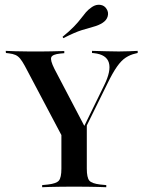

<svg xmlns="http://www.w3.org/2000/svg" viewBox="-20 -784 602 804"><path d="M267.7 -160.5 83.9 -508.1Q73.4 -527.4 64.5 -538.3Q55.6 -549.2 44.4 -554Q33.1 -558.9 17.7 -560.5L4.8 -562.1L4 -571Q21 -570.2 45.2 -569.4Q69.4 -568.5 100 -568.5H107.3H114.5Q136.3 -568.5 156.5 -568.5Q176.6 -568.5 194 -569Q211.3 -569.4 225 -569.8Q238.7 -570.2 249.2 -570.2V-561.3L232.3 -559.7Q200 -556.5 194.8 -544.4Q189.5 -532.3 208.1 -495.2L337.1 -249.2L323.4 -237.1L416.1 -426.6Q446 -487.1 435.9 -521.4Q425.8 -555.6 374.2 -561.3L365.3 -562.1V-571Q395.2 -570.2 424.2 -569.4Q453.2 -568.5 477.4 -568.5Q502.4 -568.5 521 -569.4Q539.5 -570.2 556.5 -571V-562.1L546.8 -559.7Q525 -554.8 506.5 -542.7Q487.9 -530.6 469.8 -504.8Q451.6 -479 429 -432.3L295.2 -160.5ZM283.1 -2.4Q256.5 -2.4 232.7 -2Q208.9 -1.6 189.1 -1.2Q169.4 -0.8 156.5 0V-8.9L180.6 -11.3Q216.1 -15.3 226.6 -27.8Q237.1 -40.3 237.1 -78.2V-250.8L299.2 -191.9L343.5 -266.1V-78.2Q343.5 -40.3 354 -27.8Q364.5 -15.3 400 -11.3L425 -8.9V0Q411.3 -0.8 391.9 -1.2Q372.6 -1.6 348.4 -2Q324.2 -2.4 298.4 -2.4H290.3ZM245.2 -624.2 241.9 -629.8Q272.6 -654.8 290.3 -673.4Q308.1 -691.9 319 -706.5Q329.8 -721 339.9 -732.7Q350 -744.4 365.3 -754.8Q382.3 -766.1 400 -763.7Q417.7 -761.3 426.6 -746Q435.5 -732.3 431 -715.7Q426.6 -699.2 408.9 -687.9Q391.9 -677.4 371.8 -672.2Q351.6 -666.9 322.2 -657.7Q292.7 -648.4 245.2 -624.2Z"/></svg>

Font: Playfair 144pt SemiCondensed SemiBold
Style: Regular
Weight: 600
Width: 4
Designer: Claus Eggers Sørensen
Foundry: Claus Eggers Sørensen
Version: Version 2.203